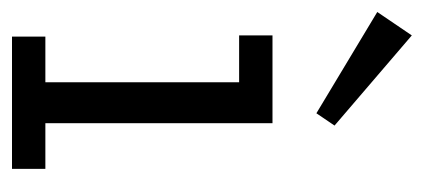

<svg xmlns="http://www.w3.org/2000/svg" viewBox="-226 -506 723 328"><g transform="rotate(90 136.0 -341.5)"><path d="M34 -57H112V-388H32V-445H182V-57H260V0H34ZM165 -520 -8 -624 32 -683 186 -551Z"/></g></svg>

Font: Zilla Slab Regular
Style: Regular
Weight: 400
Designer: Typotheque.com
Foundry: Typotheque type foundry
Version: Version 1.0; 2017